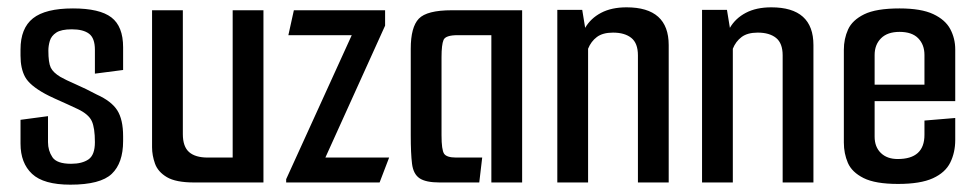

<svg xmlns="http://www.w3.org/2000/svg" viewBox="-20 -498 2667 524"><path d="M172 6Q99 6 67.5 -23.5Q36 -53 36 -106V-171L111 -181V-110Q111 -87 123 -69Q135 -51 174 -51Q204 -51 221.5 -63Q239 -75 239 -110Q239 -149 230.5 -167.5Q222 -186 193 -200Q183 -205 165 -213Q147 -221 129.5 -229Q112 -237 103 -242Q61 -265 48.5 -288Q36 -311 36 -346V-363Q36 -421 70 -448Q104 -475 179 -475Q252 -475 284 -450.5Q316 -426 316 -369V-307L239 -297V-362Q239 -394 223 -406Q207 -418 176 -418Q147 -418 133.5 -409Q120 -400 116 -386.5Q112 -373 112 -360Q112 -327 118.5 -313.5Q125 -300 145 -288Q159 -280 186.5 -268Q214 -256 244 -240Q284 -222 300 -197Q316 -172 316 -126V-113Q316 -53 285 -23.5Q254 6 172 6Z M510 0Q460 0 435.5 -14.5Q411 -29 403 -51.5Q395 -74 395 -96V-470H479V-132Q479 -98 496 -83Q513 -68 547 -68H615V-470H699V0Z M761 -9 940 -402H767L782 -470H1031V-428L868 -68H1042L1016 0H761Z M1180 0Q1142 0 1125 -11.5Q1108 -23 1104.5 -51Q1101 -79 1101 -129V-365Q1101 -424 1123 -447Q1145 -470 1213 -470H1405V0H1321V-402H1229Q1196 -402 1190.5 -389Q1185 -376 1185 -342V-129Q1185 -89 1192 -78.5Q1199 -68 1225 -68H1296L1288 0Z M1501 -471H1569L1577 -422Q1592 -448 1620.5 -463Q1649 -478 1690 -478Q1805 -478 1805 -375V0H1721V-347Q1721 -380 1703 -394.5Q1685 -409 1653 -409Q1625 -409 1609 -397Q1593 -385 1585 -365V0H1501Z M1896 -471H1964L1972 -422Q1987 -448 2015.5 -463Q2044 -478 2085 -478Q2200 -478 2200 -375V0H2116V-347Q2116 -380 2098 -394.5Q2080 -409 2048 -409Q2020 -409 2004 -397Q1988 -385 1980 -365V0H1896Z M2431 4Q2369 4 2337 -12Q2305 -28 2294 -53.5Q2283 -79 2283 -109V-362Q2283 -392 2294.5 -417.5Q2306 -443 2338.5 -459Q2371 -475 2435 -475Q2494 -475 2527 -459.5Q2560 -444 2573.5 -418.5Q2587 -393 2587 -363V-222H2367V-125Q2367 -97 2384 -80.5Q2401 -64 2430 -64Q2503 -64 2503 -130V-169L2587 -176V-116Q2587 -82 2573.5 -54.5Q2560 -27 2526 -11.5Q2492 4 2431 4ZM2367 -348V-267H2503V-348Q2503 -376 2486 -393.5Q2469 -411 2435 -411Q2402 -411 2384.5 -393.5Q2367 -376 2367 -348Z"/></svg>

Font: Smooch Sans SemiBold
Style: Bold
Weight: 600
Designer: Robert E. Leuschke
Foundry: Robert E. Leuschke
Version: Version 1.010; ttfautohint (v1.8.3)